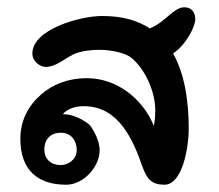

<svg xmlns="http://www.w3.org/2000/svg" viewBox="-20 -502 602 528"><path d="M211 -210C306 -210 346 -118 372 -43C384 -9 398 6 432 6C481 6 499 -94 499 -148C499 -227 487 -300 456 -355C492 -379 517 -429 517 -449C517 -469 506 -482 487 -482C457 -482 434 -440 392 -424C358 -445 321 -458 260 -458C200 -458 69 -421 69 -355C69 -332 91 -318 106 -318C133 -318 155 -339 181 -352C200 -362 233 -365 251 -365C292 -365 325 -355 340 -344C378 -314 407 -251 407 -199C407 -186 406 -169 403 -156C372 -232 300 -287 219 -287C166 -287 124 -269 94 -243C58 -212 36 -171 36 -120C36 -34 84 6 162 6C211 6 254 -45 254 -88C254 -124 227 -158 227 -158C227 -158 194 -188 153 -188C153 -188 167 -210 211 -210ZM191 -89C191 -64 168 -48 147 -48C120 -48 102 -65 102 -90C102 -126 126 -137 147 -137C177 -137 191 -114 191 -89Z"/></svg>

Font: Itim
Style: Regular
Weight: 400
Designer: CadsonDemak Team
Foundry: Pablo Impallari
Version: Version 1.002;PS 001.002;hotconv 1.0.88;makeotf.lib2.5.64775